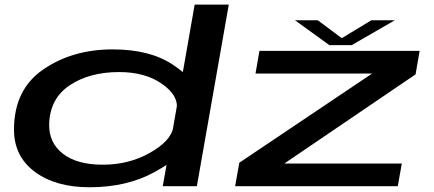

<svg xmlns="http://www.w3.org/2000/svg" viewBox="-20 -805 1876 830"><path d="M683.5 0H831L969 -785H821.5L705 -120ZM367 4.5Q529 4.5 648.2 -61.2Q767.5 -127 776.5 -173L729 -254Q718.5 -195.5 627.8 -144.2Q537 -93 424.5 -93Q312.5 -93 251.8 -140.5Q191 -188 192.5 -268Q195.5 -379 281.2 -436.2Q367 -493.5 495 -493.5Q607.5 -493.5 680.2 -442.5Q753 -391.5 743.5 -333.5L817 -413.5Q826 -459.5 727 -525.5Q628 -591.5 467 -591.5Q293.5 -591.5 167 -504.8Q40.5 -418 40.5 -244.5Q40.5 -129.5 130.2 -62.5Q220 4.5 367 4.5ZM996.5 0H1699.5L1717 -98H1210L1210.5 -99L1776.5 -483.5L1794 -585H1101.5L1084.5 -487H1589H1588.5L1014.5 -101.5ZM1403.5 -610H1500.5L1687 -717.5H1585.5L1457.5 -640L1353.5 -717.5H1255Z"/></svg>

Font: Anybody ExtraExpanded Medium
Style: Italic
Weight: 500
Width: 8
Italic angle: -10°
Version: Version 1.113;gftools[0.9.25]